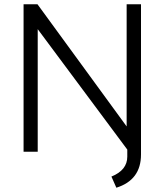

<svg xmlns="http://www.w3.org/2000/svg" viewBox="-20 -708 770 896"><path d="M638 13Q638 132 523 168L500 116Q574 86 574 23V-10L156 -572V0H90V-688H155L571 -118V-688H638Z"/></svg>

Font: Roundo
Style: Regular
Weight: 400
Designer: Namrata Goyal (Gurmukhi), Shiva Nallaperumal (Latin)
Foundry: Indian Type Foundry
Version: Version 1.000;PS 1.0;hotconv 1.0.88;makeotf.lib2.5.647800